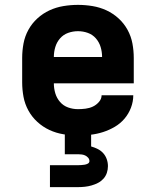

<svg xmlns="http://www.w3.org/2000/svg" viewBox="-20 -548 640 788"><path d="M300 8Q270 8 240 3Q210 -2 183 -14.5Q156 -27 133.5 -47.5Q111 -68 96.5 -94.5Q82 -121 76.5 -150.5Q71 -180 71 -210V-310Q71 -340 76.5 -369.5Q82 -399 96.5 -425.5Q111 -452 133.5 -472.5Q156 -493 183 -505.5Q210 -518 240 -523Q270 -528 300 -528Q330 -528 360 -523Q390 -518 417 -505.5Q444 -493 466.5 -472.5Q489 -452 503.5 -425.5Q518 -399 523.5 -369.5Q529 -340 529 -310V-206H201Q201 -185 207 -165Q213 -145 226.5 -129.5Q240 -114 259.5 -107Q279 -100 300 -100Q315 -100 331 -102Q347 -104 361 -110.5Q375 -117 386 -129.5Q397 -142 397 -157H527Q527 -131 517.5 -106Q508 -81 491 -61Q474 -41 451 -27.5Q428 -14 403 -6Q378 2 352 5Q326 8 300 8ZM201 -314H399Q399 -335 393 -355Q387 -375 373.5 -390.5Q360 -406 340.5 -413Q321 -420 300 -420Q279 -420 259.5 -413Q240 -406 226.5 -390.5Q213 -375 207 -355Q201 -335 201 -314ZM185 220V130H300Q307 130 313.5 129.5Q320 129 327 128Q334 127 340.5 123.5Q347 120 347 113Q347 105 341.5 99Q336 93 329.5 90Q323 87 315.5 86Q308 85 300 85H246V0H354V53Q368 57 381 63.5Q394 70 403.5 80.5Q413 91 418 105Q423 119 423 134Q423 148 418.5 161.5Q414 175 404.5 185.5Q395 196 382.5 202.5Q370 209 356 213Q342 217 328 218.5Q314 220 300 220Z"/></svg>

Font: Iosevka Extrabold Extended
Style: Regular
Weight: 800
Width: 7
Monospace: yes
Designer: Belleve Invis
Foundry: Belleve Invis
Version: Version 32.5.0; ttfautohint (v1.8.4)